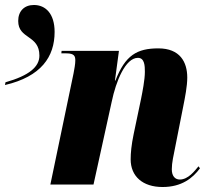

<svg xmlns="http://www.w3.org/2000/svg" viewBox="-66 -740 839 770"><path d="M-44 -410 -46 -399C99 -433 153 -512 153 -612C153 -685 117 -720 70 -720C31 -720 7 -695 7 -656C7 -582 92 -601 92 -517C92 -472 51 -437 -44 -410ZM586 10C663 10 707 -26 736 -65L730 -73C715 -55 689 -20 655 -20C636 -20 623 -34 623 -61C623 -88 630 -116 637 -152L669 -314C676 -349 685 -394 685 -429C685 -491 656 -546 569 -546C483 -546 436 -518 397 -417H395L411 -536H181L180 -526H200C233 -526 236 -514 236 -497C236 -483 232 -462 229 -446L136 0H309L382 -332C399 -414 437 -508 487 -508C514 -508 515 -476 515 -452C515 -420 505 -370 500 -345L470 -202C461 -159 458 -126 458 -101C458 -33 506 10 586 10Z"/></svg>

Font: Noto Serif Display Condensed Black
Style: Italic
Weight: 900
Width: 3
Italic angle: -12°
Designer: Monotype Design Team
Foundry: Monotype Imaging Inc.
Version: Version 2.009